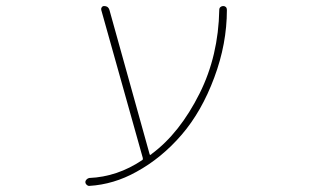

<svg xmlns="http://www.w3.org/2000/svg" viewBox="-20 -564 1040 640"><path d="M277.3 29.3Q371.1 25.4 454.1 -30.3Q457 -32.2 456.1 -37.1L317.4 -531.2Q316.4 -536.1 319.3 -540Q322.3 -543.9 327.1 -543.9Q340.8 -543.9 344.7 -531.2L478.5 -50.8Q479.5 -45.9 483.4 -48.8L485.4 -50.8Q579.1 -120.1 645.5 -252.9Q708 -377.9 710.9 -531.2Q710.9 -537.1 714.8 -540.5Q718.8 -543.9 724.1 -543.9Q729.5 -543.9 732.9 -540.5Q736.3 -537.1 736.3 -531.2Q736.3 -418 694.3 -305.7Q652.3 -192.4 585.4 -114.7Q518.6 -37.1 434.6 8.8Q359.4 50.8 277.3 55.7Q277.3 55.7 277.3 55.7Q272.5 55.7 268.6 51.8Q264.6 47.9 264.6 43Q264.6 38.1 268.6 34.2Q272.5 30.3 277.3 29.3Z"/></svg>

Font: Rounded-X Mgen+ 1mn thin
Style: Regular
Weight: 100
Designer: [Source Han Sans]
Ryoko NISHIZUKA  (kana & ideographs); Paul D. Hunt (Latin, Greek & Cyrillic); Wenlong ZHANG  (bopomofo
Version: Version 1.059.20150602